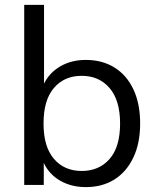

<svg xmlns="http://www.w3.org/2000/svg" viewBox="-20 -756 640 785"><path d="M331 9Q272 9 226.5 -17Q181 -43 159 -90V0H79V-736H160V-414Q182 -459 227 -485Q272 -511 331 -511Q398 -511 448 -480Q498 -449 525.5 -390.5Q553 -332 553 -251Q553 -170 525 -111.5Q497 -53 447.5 -22Q398 9 331 9ZM314 -57Q385 -57 428 -106Q471 -155 471 -251Q471 -346 428 -396Q385 -446 314 -446Q243 -446 200.5 -396.5Q158 -347 158 -251Q158 -156 200.5 -106.5Q243 -57 314 -57Z"/></svg>

Font: Winston
Style: Regular
Weight: 400
Designer: Original fonts by Vernon Adams / Changes by Cristiano Sobral
Foundry: Original fonts by Vernon Adams / Changes by Cristiano Sobral
Version: Version 2.503;July 17, 2020;FontCreator 13.0.0.2655 64-bit